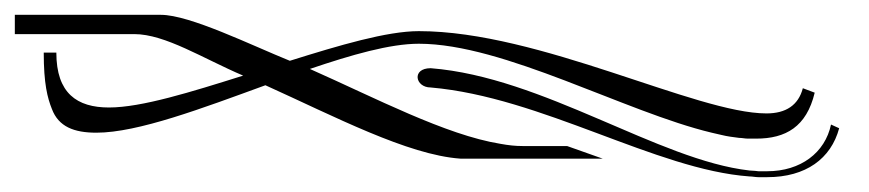

<svg xmlns="http://www.w3.org/2000/svg" viewBox="-30 -256 1172 259"><path d="M-10 -210H151C193 -210 244 -177 298 -154C228 -132 161 -111 117 -111C74 -111 46 -130 46 -185H29C29 -143 34 -124 40 -109C49 -85 70 -77 100 -77C156 -77 243 -110 328 -141C421 -99 520 -47 591 -42H604H783L735 -59H675C665 -59 656 -60 645 -62C571 -74 476 -124 388 -163C444 -182 496 -197 535 -197C650 -197 813 -105 930 -77C934 -76 939 -75 943 -74C951 -72 959 -71 967 -70C971 -70 975 -69 979 -69H990C1030 -69 1058 -85 1069 -131L1053 -137C1047 -114 1030 -103 1004 -103C909 -103 698 -214 535 -214C492 -214 428 -195 361 -174C309 -195 226 -236 187 -236H-10ZM551 -164C525 -164 530 -138 551 -138C701 -125 855 -27 981 -18C985 -18 989 -17 993 -17H1005C1057 -17 1091 -42 1102 -83L1091 -88C1083 -50 1050 -25 1005 -25H993C993 -25 985 -26 981 -26C858 -40 703 -152 551 -164Z"/></svg>

Font: FoglihtenDeH02
Style: Regular
Weight: 500
Designer: gluk (gluksza@wp.pl|www.glukfonts.pl)
Version: Version 0.68